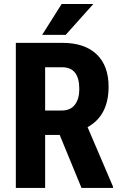

<svg xmlns="http://www.w3.org/2000/svg" viewBox="-20 -921 594 941"><path d="M272.5 -259.8H201.2V0H57.6V-710.9H286.6Q394.5 -710.9 453.4 -655Q512.2 -599.1 512.2 -496.1Q512.2 -354.5 409.2 -297.9L533.7 -6.8V0H379.4ZM201.2 -379.4H282.7Q325.7 -379.4 347.2 -408Q368.7 -436.5 368.7 -484.4Q368.7 -591.3 285.2 -591.3H201.2ZM282.2 -901.4H437.5L301.8 -750H186.5Z"/></svg>

Font: Roboto Condensed
Style: Bold
Weight: 700
Designer: Google
Version: Version 2.134; 2016